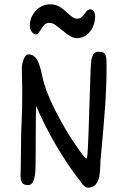

<svg xmlns="http://www.w3.org/2000/svg" viewBox="-20 -842 565 876"><path d="M143.1 -222.7Q143.1 -181.6 142.8 -159.2Q142.6 -136.7 142.6 -124Q142.1 -111.3 142.1 -88.4Q142.1 -42 134 -19.8Q126 2.4 107.4 2.4Q87.4 2.4 80.6 -9Q73.7 -20.5 73.7 -43.5Q73.7 -52.2 74.7 -74.7L76.7 -239.7Q80.1 -310.1 80.8 -346.2Q81.5 -382.3 81.5 -423.8Q81.5 -436 81.1 -444.3Q79.6 -492.7 79.6 -531.7Q79.6 -542.5 83.3 -557.4Q86.9 -572.3 93.8 -583Q100.6 -593.8 109.9 -593.8Q135.7 -593.8 149.4 -568.6Q163.1 -543.5 171.9 -498.5Q186 -429.2 230.2 -342Q274.4 -254.9 320.6 -186.8Q366.7 -118.7 374.5 -118.7Q377 -118.7 378.9 -136.2Q380.9 -153.8 384 -236.3Q387.2 -318.8 392.6 -502Q393.6 -543.5 396.5 -564.7Q399.4 -585.9 407.2 -595.9Q415 -606 430.2 -606Q444.3 -606 451.7 -602.5Q459 -599.1 462.6 -587.2Q466.3 -575.2 466.3 -549.8Q466.3 -450.7 459.7 -357.7Q453.1 -264.6 439.5 -119.6L438 -104V-91.3Q437 -59.6 433.1 -37.6Q429.2 -15.6 417 -0.7Q404.8 14.2 381.3 14.2Q372.6 14.2 362.8 5.4Q353 -3.4 349.6 -11.2Q292.5 -82.5 237.5 -176Q182.6 -269.5 145 -358.4Q143.1 -324.2 143.1 -222.7ZM116.2 -725.6Q116.2 -752.4 129.4 -774.7Q142.6 -796.9 163.3 -809.6Q184.1 -822.3 206.5 -822.3Q232.9 -822.3 251.2 -811.5Q269.5 -800.8 290 -781.2Q303.7 -768.6 312.5 -762.7Q321.3 -756.8 330.6 -756.8Q343.8 -756.8 351.3 -762.9Q358.9 -769 367.2 -780.8Q374 -790.5 378.9 -794.9Q383.8 -799.3 391.6 -799.3Q402.8 -799.3 408.4 -790Q414.1 -780.8 414.1 -767.1Q414.1 -743.7 404.3 -720.7Q394.5 -697.8 375.5 -682.9Q356.4 -668 330.6 -668Q314.9 -668 299.1 -677.7Q283.2 -687.5 261.7 -705.6Q241.7 -722.2 229.5 -730Q217.3 -737.8 205.6 -737.8Q191.4 -737.8 182.9 -729.2Q174.3 -720.7 165 -705.1Q158.7 -694.8 154.8 -689.9Q150.9 -685.1 145.5 -685.1Q133.8 -685.1 125 -696.5Q116.2 -708 116.2 -725.6Z"/></svg>

Font: Dekko
Style: Regular
Weight: 400
Designer: Multiple
Foundry: Sorkin Type
Version: Version 2.001